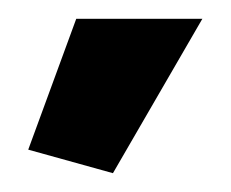

<svg xmlns="http://www.w3.org/2000/svg" viewBox="-20 -773 245 204"><path d="M100 -589 195 -753H61L10 -614Z"/></svg>

Font: Catamaran Thin
Style: Bold
Weight: 700
Version: Version 2.000